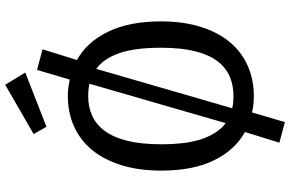

<svg xmlns="http://www.w3.org/2000/svg" viewBox="-208 -773 1112 736"><g transform="rotate(-90 348.0 -405.0)"><path d="M533 -344Q533 -445 512 -504.5Q491 -564 452 -592L301 -71Q312 -68 324 -67Q336 -66 348 -66Q390 -66 424 -81Q458 -96 482.5 -129Q507 -162 520 -215Q533 -268 533 -344ZM163 -343Q163 -242 184.5 -183Q206 -124 244 -96L395 -618Q387 -620 374 -621.5Q361 -623 348 -623Q306 -623 272 -607.5Q238 -592 213.5 -558.5Q189 -525 176 -472Q163 -419 163 -343ZM634 -344Q634 -258 613 -191.5Q592 -125 554.5 -80Q517 -35 464 -11.5Q411 12 348 12Q313 12 285 5L248 131L169 110L210 -22Q141 -60 101.5 -140.5Q62 -221 62 -343Q62 -429 83 -496Q104 -563 141.5 -608.5Q179 -654 232 -677.5Q285 -701 348 -701Q365 -701 380.5 -699Q396 -697 411 -694L448 -819L527 -798L486 -666Q555 -628 594.5 -546.5Q634 -465 634 -344ZM202 -832 391 -941 438 -864 230 -783Z"/></g></svg>

Font: Feura Sans
Style: Regular
Weight: 400
Designer: Carrois Corporate & Edenspiekermann
Foundry: Carrois Corporate GbR & Edenspiekermann AG
Version: Version 1.001